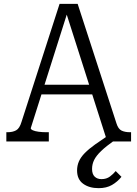

<svg xmlns="http://www.w3.org/2000/svg" viewBox="-20 -736 715 999"><path d="M188 -295H468L477 -245H177ZM553 -38 576 -6Q532 25 506.5 49.5Q481 74 470 96Q459 118 459 143Q459 170 472.5 183Q486 196 508 196Q534 196 552 182.5Q570 169 582 154L612 184Q591 210 562.5 226.5Q534 243 493 243Q444 243 412.5 220Q381 197 381 151Q381 126 390.5 104Q400 82 421 60.5Q442 39 475 15.5Q508 -8 553 -38ZM662 0H538L318 -689L334 -681L140 -69Q140 -63 151 -58Q162 -53 181 -50.5Q200 -48 222 -48H234V0H13V-48H19Q46 -48 64 -58Q82 -68 92 -102L290 -716H384L586 -94Q595 -65 612.5 -56.5Q630 -48 657 -48H662Z"/></svg>

Font: Roboto Serif SemiCondensed Light
Style: Regular
Weight: 300
Width: 4
Designer: Greg Gazdowicz
Foundry: Commercial Type
Version: Version 1.007